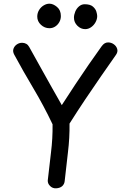

<svg xmlns="http://www.w3.org/2000/svg" viewBox="-20 -1010 682 1041"><path d="M57 -714Q48 -731 53 -745.5Q58 -760 71 -769Q84 -778 100 -778Q112 -778 122 -772.5Q132 -767 138 -756Q152 -731 172.5 -694Q193 -657 216.5 -615Q240 -573 261 -535.5Q282 -498 297 -472Q312 -446 315 -440Q353 -499 389.5 -554Q426 -609 461.5 -660.5Q497 -712 531 -759Q539 -770 547.5 -775Q556 -780 566 -780Q583 -780 597 -770Q611 -760 615.5 -744.5Q620 -729 609 -713Q569 -656 527 -595.5Q485 -535 442.5 -471.5Q400 -408 357 -340Q358 -262 348.5 -185Q339 -108 331 -31Q330 -13 318 -1.5Q306 10 284 11Q265 12 251.5 -1.5Q238 -15 239 -32Q247 -108 256.5 -183.5Q266 -259 265 -336Q217 -437 161 -531Q105 -625 57 -714ZM248 -857Q222 -857 202 -875.5Q182 -894 182 -920Q182 -939 191.5 -955Q201 -971 216.5 -980.5Q232 -990 248 -990Q268 -990 289 -972.5Q310 -955 310 -923Q310 -905 301.5 -890Q293 -875 279 -866Q265 -857 248 -857ZM442 -852Q418 -852 399.5 -870.5Q381 -889 381 -914Q381 -930 388 -947Q395 -964 408.5 -975.5Q422 -987 439 -987Q469 -987 483.5 -974.5Q498 -962 502.5 -947Q507 -932 507 -923Q507 -906 498 -889.5Q489 -873 474 -862.5Q459 -852 442 -852Z"/></svg>

Font: Playpen Sans Deva
Style: Regular
Weight: 400
Designer: Pooja Saxena, Gunjan Panchal, Laura Meseguer, Veronika Burian, José Scaglione
Foundry: TypeTogether
Version: Version 2.000